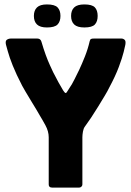

<svg xmlns="http://www.w3.org/2000/svg" viewBox="-20 -847 593 867"><path d="M363 -275Q357 -267 354.5 -252.5Q352 -238 352 -227V-14Q352 -8 347.5 -4Q343 0 338 0H215Q200 0 200 -14V-227Q200 -254 185 -281.5Q170 -309 160 -325Q157 -331 145.5 -350Q134 -369 120 -392Q106 -415 94.5 -434.5Q83 -454 80 -460Q53 -512 37.5 -551Q22 -590 15.5 -614.5Q9 -639 7 -645Q3 -662 11 -667.5Q19 -673 30 -673H148Q163 -673 167 -659Q177 -625 186.5 -599Q196 -573 205 -553.5Q214 -534 220 -521Q234 -494 244.5 -474.5Q255 -455 265 -439Q272 -428 276 -427Q280 -426 287 -439Q290 -445 294.5 -451Q299 -457 304.5 -466.5Q310 -476 317 -490Q325 -505 337.5 -531.5Q350 -558 363.5 -592Q377 -626 385 -661Q387 -669 391 -671Q395 -673 405 -673H528Q536 -673 542.5 -667.5Q549 -662 546 -645Q545 -639 538.5 -612.5Q532 -586 516.5 -544.5Q501 -503 473 -451Q467 -438 453.5 -415.5Q440 -393 423.5 -366Q407 -339 391 -315Q375 -291 363 -275ZM253 -775Q253 -750 240 -736.5Q227 -723 192 -723Q161 -723 147 -736.5Q133 -750 133 -775Q133 -800 147 -813.5Q161 -827 192 -827Q227 -827 240 -813.5Q253 -800 253 -775ZM421 -775Q421 -750 408.5 -736.5Q396 -723 361 -723Q329 -723 315 -736.5Q301 -750 301 -775Q301 -800 315 -813.5Q329 -827 361 -827Q396 -827 408.5 -813.5Q421 -800 421 -775Z"/></svg>

Font: Glory ExtraBold
Style: Regular
Weight: 800
Designer: Robert Leuschke
Foundry: Robert Leuschke
Version: Version 1.011